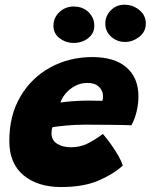

<svg xmlns="http://www.w3.org/2000/svg" viewBox="-20 -768 623 794"><path d="M487.5 -83Q448 -47 386.2 -20.8Q324.5 5.5 232.5 5.5Q136 5.5 77.2 -43.2Q18.5 -92 18.5 -185Q18.5 -290.5 64.2 -368.5Q110 -446.5 188 -489.2Q266 -532 362.5 -532Q453.5 -532 503 -489.2Q552.5 -446.5 552.5 -368.5Q552.5 -338.5 545 -307Q537.5 -275.5 523.5 -250Q516 -250.5 490.2 -251Q464.5 -251.5 432.2 -251.8Q400 -252 372.2 -252.2Q344.5 -252.5 334 -252.5Q293 -252.5 255.2 -249Q217.5 -245.5 197 -242Q193 -232 193 -216.5Q193 -188 216.2 -173.5Q239.5 -159 273.5 -159Q311 -159 341.8 -174.2Q372.5 -189.5 405.5 -214Q408 -211.5 419.2 -197.5Q430.5 -183.5 444.5 -163.2Q458.5 -143 470.8 -121.5Q483 -100 487.5 -83ZM230 -344Q246 -346.5 274.5 -349Q303 -351.5 339.5 -352Q360.5 -352 379 -351.5Q397.5 -351 403.5 -351Q405 -356 405.5 -361.5Q406 -367 406 -372.5Q405 -394 388.8 -409.5Q372.5 -425 341.5 -425Q313 -425 289.8 -412.2Q266.5 -399.5 251 -380.8Q235.5 -362 230 -344ZM497.5 -594.5Q464 -594.5 439.8 -616.2Q415.5 -638 415.5 -670.5Q415.5 -702.5 438.5 -725.5Q461.5 -748.5 494 -748.5Q529.5 -748.5 556.2 -726.5Q583 -704.5 583 -671Q583 -636.5 555.8 -615.5Q528.5 -594.5 497.5 -594.5ZM285 -590.5Q252 -590.5 226.5 -610Q201 -629.5 201 -661Q201 -694.5 225.5 -717.8Q250 -741 284.5 -741Q322.5 -741 346.2 -717.8Q370 -694.5 370 -661.5Q370 -630.5 345 -610.5Q320 -590.5 285 -590.5Z"/></svg>

Font: Grandstander ExtraBold
Style: Italic
Weight: 800
Italic angle: -15°
Designer: Tyler Finck
Foundry: Etcetera Type Co
Version: Version 1.200; ttfautohint (v1.8.3)